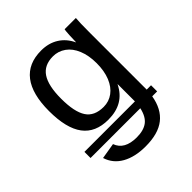

<svg xmlns="http://www.w3.org/2000/svg" viewBox="-203 -668 1007 1007"><g transform="rotate(-45 300.0 -165.0)"><path d="M49.8 0H424.3V-127.4H423.3Q376 -30.3 258.3 -30.3Q163.1 -30.3 116.5 -92.5Q69.8 -154.8 69.8 -282.7Q69.8 -408.2 119.1 -472.4Q168.5 -536.6 265.1 -536.6Q320.3 -536.6 361.3 -511Q402.3 -485.4 424.3 -438H425.3Q425.3 -452.6 427.2 -488.8Q429.2 -524.9 431.2 -528.3H514.6Q511.7 -502 511.7 -418.9V0H543.9V45.4H507.3Q493.7 126 442.6 166.5Q391.6 207 297.4 207Q218.8 207 166.3 177.5Q113.8 147.9 96.2 91.8L184.6 77.1Q207.5 140.6 297.9 140.6Q349.1 140.6 378.4 118.7Q407.7 96.7 418.9 45.4H49.8ZM424.3 -283.7Q424.3 -340.8 406.7 -383.5Q389.2 -426.3 357.7 -448.7Q326.2 -471.2 287.1 -471.2Q221.7 -471.2 191.2 -425.3Q160.6 -379.4 160.6 -283.7Q160.6 -185.5 190.2 -140.4Q219.7 -95.2 288.1 -95.2Q327.6 -95.2 358.6 -117.9Q389.6 -140.6 407 -183.3Q424.3 -226.1 424.3 -283.7Z"/></g></svg>

Font: Courier New
Style: Regular
Weight: 400
Designer: Steve Matteson
Foundry: Ascender Corporation
Version: Version 2.00.3